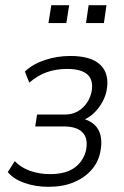

<svg xmlns="http://www.w3.org/2000/svg" viewBox="-20 -713 477 741"><path d="M167 8Q117 8 74.5 -7Q32 -22 10 -49L37 -91Q61 -66 96.5 -53.5Q132 -41 173 -41Q234 -41 268 -66Q302 -91 312 -133Q321 -179 298.5 -202Q276 -225 226 -225H116L123 -271H231Q269 -271 296.5 -295Q324 -319 333 -357Q342 -402 318.5 -424.5Q295 -447 239 -447Q197 -447 161 -434.5Q125 -422 93 -394L76 -437Q107 -466 153.5 -481.5Q200 -497 252 -497Q333 -497 368.5 -461.5Q404 -426 391 -361Q386 -339 374 -317.5Q362 -296 344.5 -278.5Q327 -261 304 -251V-254Q347 -240 362 -207.5Q377 -175 367 -126Q359 -86 332 -56Q305 -26 263.5 -9Q222 8 167 8ZM312 -624 322 -693H391L381 -624ZM167 -624 178 -693H247L236 -624Z"/></svg>

Font: Nunito Sans 10pt Condensed Light
Style: Italic
Weight: 300
Width: 3
Italic angle: -9°
Designer: Vernon Adams
Foundry: Vernon Adams
Version: Version 3.101;gftools[0.9.27]